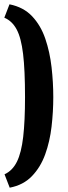

<svg xmlns="http://www.w3.org/2000/svg" viewBox="-35 -719 313 890"><path d="M9 -699Q74 -686 114 -643.5Q154 -601 175 -539.5Q196 -478 204 -407.5Q212 -337 212 -269Q212 -201 204 -132Q196 -63 174.5 -3.5Q153 56 113 97.5Q73 139 10 151L-14 89Q23 72 43.5 30.5Q64 -11 72.5 -84.5Q81 -158 81 -269Q81 -394 72 -469Q63 -544 42 -583Q21 -622 -15 -637Z"/></svg>

Font: Faustina Light ExtraBold
Style: Regular
Weight: 800
Version: Version 1.200